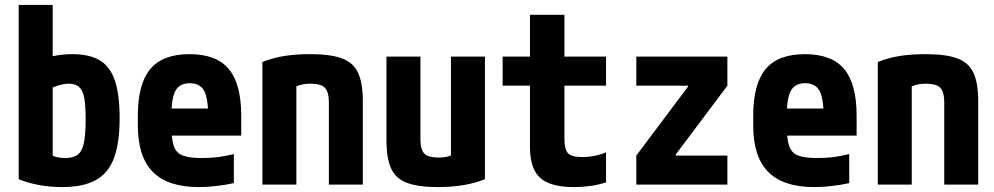

<svg xmlns="http://www.w3.org/2000/svg" viewBox="-20 -750 4040 780"><path d="M233 10Q181 10 135 1Q89 -8 56 -22V-730H194V-72L164 -135Q196 -108 246 -108Q278 -108 296 -122Q314 -136 321 -170.5Q328 -205 328 -267Q328 -322 322 -353Q316 -384 301 -397Q286 -410 260 -410Q241 -410 219 -403.5Q197 -397 163 -380L124 -496Q158 -514 196 -522Q234 -530 274 -530Q344 -530 386 -504.5Q428 -479 447 -422Q466 -365 466 -270Q466 -169 443 -107.5Q420 -46 368.5 -18Q317 10 233 10Z M788 10Q662 10 601 -51.5Q540 -113 540 -240V-280Q540 -409 590.5 -469.5Q641 -530 750 -530Q859 -530 909.5 -469.5Q960 -409 960 -280V-199H608V-309H850L826 -274Q826 -351 809 -381.5Q792 -412 751 -412Q710 -412 693 -381.5Q676 -351 676 -274V-246Q676 -188 685.5 -158.5Q695 -129 721.5 -118.5Q748 -108 800 -108Q829 -108 858 -111Q887 -114 930 -124V-6Q897 1 860 5.5Q823 10 788 10Z M1046 -498Q1087.4 -515 1134.2 -522.5Q1181 -530 1239.8 -530Q1322.5 -530 1368.7 -513Q1415 -496 1434.5 -454.5Q1454 -413 1454 -340V0H1316V-332Q1316 -362.4 1309 -379.2Q1302 -396 1285.7 -403Q1269.4 -410 1240 -410Q1224 -410 1211 -407.5Q1198 -405 1181 -398Q1164 -391 1136 -376L1184 -462V0H1046Z M1759.7 10Q1679.7 10 1633.8 -7Q1587.8 -24 1568.9 -65.5Q1550 -107 1550 -180V-520H1688V-188Q1688 -157.8 1694.5 -140.8Q1701 -123.8 1717.5 -116.9Q1734 -110 1762 -110Q1779 -110 1792 -112.5Q1805 -115 1821.5 -122.5Q1838 -130 1864 -144L1812 -58V-520H1950V-22Q1871.1 10 1759.7 10Z M2311 10Q2216.1 10 2174.5 -27.4Q2133 -64.8 2133 -153V-402H2022V-520H2133V-690H2273V-520H2442V-402H2273V-187.3Q2273 -143 2287.5 -127.5Q2302 -112 2343 -112Q2370 -112 2395.5 -117Q2421 -122 2442 -131V-9Q2410.4 1.1 2378.2 5.5Q2346 10 2311 10Z M2565 0V-118L2775 -398V-402H2565V-520H2935V-402L2725 -122V-118H2935V0Z M3288 10Q3162 10 3101 -51.5Q3040 -113 3040 -240V-280Q3040 -409 3090.5 -469.5Q3141 -530 3250 -530Q3359 -530 3409.5 -469.5Q3460 -409 3460 -280V-199H3108V-309H3350L3326 -274Q3326 -351 3309 -381.5Q3292 -412 3251 -412Q3210 -412 3193 -381.5Q3176 -351 3176 -274V-246Q3176 -188 3185.5 -158.5Q3195 -129 3221.5 -118.5Q3248 -108 3300 -108Q3329 -108 3358 -111Q3387 -114 3430 -124V-6Q3397 1 3360 5.5Q3323 10 3288 10Z M3546 -498Q3587.4 -515 3634.2 -522.5Q3681 -530 3739.8 -530Q3822.5 -530 3868.7 -513Q3915 -496 3934.5 -454.5Q3954 -413 3954 -340V0H3816V-332Q3816 -362.4 3809 -379.2Q3802 -396 3785.7 -403Q3769.4 -410 3740 -410Q3724 -410 3711 -407.5Q3698 -405 3681 -398Q3664 -391 3636 -376L3684 -462V0H3546Z"/></svg>

Font: M PLUS 1 Code
Style: Regular
Weight: 400
Designer: Coji Morishita
Foundry: UNDERFOREST DESIGN
Version: Version 1.005